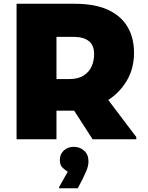

<svg xmlns="http://www.w3.org/2000/svg" viewBox="-20 -740 784 1020"><path d="M68 0V-720H376Q485 -720 554.5 -687.5Q624 -655 658 -596.5Q692 -538 692 -460Q692 -376 654 -312Q616 -248 555 -209L704 -12V0H472L374 -152Q365 -152 356 -152H280V0ZM376 -544H280V-320H348Q396 -320 425 -339Q454 -358 467 -388Q480 -418 480 -452Q480 -500 451.5 -522Q423 -544 376 -544ZM340 172Q326 164 312 150.5Q298 137 298 110Q298 79 319 59.5Q340 40 372 40Q404 40 427 60.5Q450 81 450 117Q450 142 438.5 168Q427 194 419 211L393 260H294V254Z"/></svg>

Font: Kufam Black
Style: Regular
Weight: 900
Designer: Wael Morcos, Artur Schmal
Foundry: Original Type
Version: Version 1.301; ttfautohint (v1.8.3)